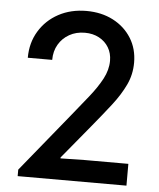

<svg xmlns="http://www.w3.org/2000/svg" viewBox="-52 -773 680 819"><g transform="rotate(5 287.5 -364.0)"><path d="M54.2 0V-27.8L257.8 -277.8Q295.9 -324.7 329.1 -366.2Q362.3 -407.7 383.1 -446.5Q403.8 -485.4 403.8 -524.4Q403.8 -556.6 388.9 -581.3Q374 -606 347.7 -620.1Q321.3 -634.3 287.1 -634.3Q249.5 -634.3 220.5 -617.9Q191.4 -601.6 174.6 -573Q157.7 -544.4 157.7 -506.8H53.2Q53.2 -570.8 83.5 -620.8Q113.8 -670.9 166.3 -699.2Q218.8 -727.5 285.6 -727.5Q349.6 -727.5 399.7 -701.7Q449.7 -675.8 478.3 -630.1Q506.8 -584.5 506.8 -525.4Q506.8 -474.6 485.8 -430.2Q464.8 -385.7 429.4 -340.1Q394 -294.4 349.6 -240.7L229.5 -95.2V-91.3L333.5 -93.3H520V0Z"/></g></svg>

Font: Reddit Sans Medium
Style: Regular
Weight: 500
Designer: Stephen Hutchings
Foundry: Reddit
Version: Version 1.014